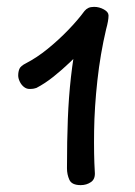

<svg xmlns="http://www.w3.org/2000/svg" viewBox="-20 -928 394 559"><path d="M86 -672Q83 -671 78.5 -670Q74 -669 66 -669Q57 -669 49.5 -675Q42 -681 37.5 -690.5Q33 -700 33 -708Q33 -719 36.5 -727.5Q40 -736 56 -744Q87 -760 118.5 -785.5Q150 -811 178.5 -840.5Q207 -870 226 -896Q231 -902 237.5 -905Q244 -908 254 -908Q269 -908 282.5 -900.5Q296 -893 296 -883Q296 -868 289 -843Q272 -771 263.5 -693.5Q255 -616 254 -546.5Q253 -477 256 -428Q258 -407 245 -398Q232 -389 215 -389Q189 -389 182 -404.5Q175 -420 175 -438Q175 -518 177.5 -581.5Q180 -645 186.5 -703Q193 -761 205 -823L226 -788Q207 -769 184 -747Q161 -725 136 -705Q111 -685 86 -672Z"/></svg>

Font: Playpen Sans
Style: Regular
Weight: 400
Designer: Laura Meseguer, Veronika Burian, José Scaglione, Kostas Bartsokas, Vera Evstafieva, Tom Grace, Yorlmar Campos
Foundry: TypeTogether
Version: Version 2.000